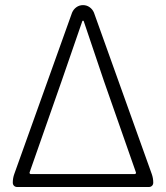

<svg xmlns="http://www.w3.org/2000/svg" viewBox="-20 -749 665 769"><path d="M48.8 0Q41 0 36.1 -4.9Q31.2 -9.8 31.2 -17.6Q31.2 -35.2 37.1 -51.8L268.6 -698.2Q274.4 -711.9 286.1 -720.2Q297.9 -728.5 312.5 -728.5Q327.1 -728.5 338.9 -720.2Q350.6 -711.9 356.4 -698.2L587.9 -51.8Q593.8 -35.2 593.8 -17.6Q593.8 -9.8 588.9 -4.9Q584 0 576.2 0ZM98.6 -58.6Q97.7 -56.6 99.1 -54.2Q100.6 -51.8 103.5 -51.8H519.5Q522.5 -51.8 523.9 -54.2Q525.4 -56.6 524.4 -58.6L396.5 -423.8L315.4 -664.1Q315.4 -666 312.5 -666Q309.6 -666 309.6 -664.1L226.6 -423.8Z"/></svg>

Font: Gen Jyuu Gothic Light
Style: Regular
Weight: 200
Designer: [Source Han Sans]
Ryoko NISHIZUKA  (kana & ideographs); Paul D. Hunt (Latin, Greek & Cyrillic); Wenlong ZHANG  (bopomofo
Version: Version 1.002.20150607